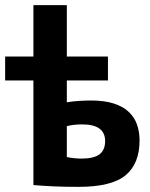

<svg xmlns="http://www.w3.org/2000/svg" viewBox="-25 -720 584 747"><path d="M-5 -500H105V-700H235V-500H395V-407H235V-322Q259 -326 284 -327.5Q309 -329 329 -329Q381 -329 417 -317.5Q453 -306 475.5 -285Q498 -264 508 -235.5Q518 -207 518 -174Q518 -83 463.5 -38Q409 7 281 7Q224 7 182 5Q140 3 105 0V-407H-5ZM235 -109Q263 -103 292 -103Q340 -103 362 -119.5Q384 -136 384 -171Q384 -236 295 -236Q260 -236 235 -229Z"/></svg>

Font: PTSans
Style: Bold
Weight: 700
Designer: A.Korolkova, O.Umpeleva, V.Yefimov
Foundry: ParaType Ltd
Version: Version 2.003W OFL